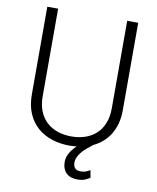

<svg xmlns="http://www.w3.org/2000/svg" viewBox="-96 -784 849 1041"><g transform="rotate(10 328.5 -264.0)"><path d="M579.6 -710.9V-229Q579.6 -189 570.6 -155.8Q561.5 -122.6 545.4 -96.2Q529.3 -69.8 506.3 -49.8Q483.4 -29.8 455.6 -16.6Q439.5 -4.4 424.1 8.5Q408.7 21.5 397 35.2Q385.3 48.8 377.9 64Q370.6 79.1 370.6 95.7Q370.6 112.8 379.4 124.8Q388.2 136.7 412.1 136.7Q430.2 136.7 442.6 131.3Q455.1 126 463.4 120.6L470.7 161.6Q460 168.9 443.4 176Q426.8 183.1 400.9 183.1Q382.8 183.1 367.4 178Q352.1 172.9 341.1 162.6Q330.1 152.3 324 136.7Q317.9 121.1 317.9 100.6Q317.9 76.7 330.8 53Q343.8 29.3 367.2 7.3Q357.4 8.3 348.1 9Q338.9 9.8 329.1 9.8Q275.9 9.8 230.2 -5.1Q184.6 -20 150.9 -49.8Q117.2 -79.6 98.1 -124.3Q79.1 -168.9 79.1 -229V-710.9H138.7V-229Q138.7 -182.1 152.8 -147Q167 -111.8 192.4 -88.4Q217.8 -64.9 252.7 -53Q287.6 -41 329.1 -41Q370.6 -41 405.5 -53Q440.4 -64.9 465.6 -88.4Q490.7 -111.8 504.9 -147Q519 -182.1 519 -229V-710.9Z"/></g></svg>

Font: Melbourne
Style: Light
Weight: 300
Designer: Google
Version: Version 2.000980; 2014